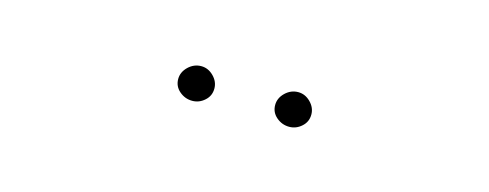

<svg xmlns="http://www.w3.org/2000/svg" viewBox="-21 -688 614 241"><g transform="rotate(15 286.5 -567.5)"><path d="M224 -544.5Q214.5 -544.5 207.2 -550.8Q200 -557 200 -566.5Q200 -575.5 207.2 -582.5Q214.5 -589.5 224 -589.5Q233 -589.5 240 -582.5Q247 -575.5 247 -566.5Q247 -557 240 -550.8Q233 -544.5 224 -544.5ZM350 -544.5Q340.5 -544.5 333.2 -550.8Q326 -557 326 -566.5Q326 -575.5 333.2 -582.5Q340.5 -589.5 350 -589.5Q359 -589.5 366 -582.5Q373 -575.5 373 -566.5Q373 -557 366 -550.8Q359 -544.5 350 -544.5Z"/></g></svg>

Font: Urbanist Thin
Style: Regular
Weight: 100
Designer: Corey Hu
Foundry: Corey Hu
Version: Version 1.330; ttfautohint (v1.8.4.7-5d5b)